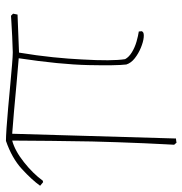

<svg xmlns="http://www.w3.org/2000/svg" viewBox="-4 -494 614 646"><g transform="rotate(-90 303.0 -171.0)"><path d="M521 -1 519 2Q515 7 500 5.5Q485 4 465.5 -4Q446 -12 430 -24.5Q414 -37 409 -53Q405 -86 407 -180.5Q409 -275 430 -415Q391 -418 343 -422.5Q295 -427 250 -431Q205 -435 176 -437L160 114L151 115L146 116L139 108Q139 108 140.5 79.5Q142 51 144 7.5Q146 -36 147.5 -83.5Q149 -131 150 -169Q151 -235 152 -307.5Q153 -380 153 -437Q119 -428 80.5 -397.5Q42 -367 18 -334L13 -333L1 -343Q21 -371 57.5 -404.5Q94 -438 152 -458Q165 -458 195.5 -456Q226 -454 264 -450.5Q302 -447 340 -443.5Q378 -440 408 -437.5Q438 -435 450 -435Q477 -436 503.5 -437Q530 -438 549 -439.5Q568 -441 573 -441L580 -434L577 -419L449 -414Q439 -354 433.5 -300Q428 -246 426 -203Q420 -100 427 -57Q434 -44 450.5 -34Q467 -24 486.5 -18.5Q506 -13 520 -11Z"/></g></svg>

Font: Labrada Thin
Style: Regular
Weight: 100
Designer: Mercedes Jáuregui
Foundry: Omnibus-Type Team
Version: Version 1.000; ttfautohint (v1.8.4.7-5d5b)